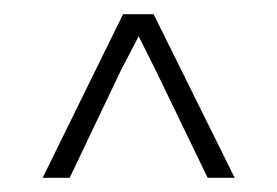

<svg xmlns="http://www.w3.org/2000/svg" viewBox="-20 -753 390 270"><path d="M310 -503 196 -733H153L40 -503H78L150 -654L175 -702L199 -654L272 -503Z"/></svg>

Font: Kreadon Extra Light
Style: Regular
Weight: 200
Designer: kohakuno
Foundry: StudioGnu
Version: Version 1.000;Glyphs 3.1.2 (3151)